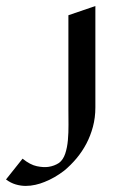

<svg xmlns="http://www.w3.org/2000/svg" viewBox="-166 -398 396 640"><path d="M151.9 -40Q151.9 -5.9 143.8 24.4Q135.7 54.7 121.8 81.1Q107.9 107.4 88.9 130.1Q69.8 152.8 47.9 170.9Q16.1 195.3 -17.6 208.5Q-31.7 214.4 -47.9 218Q-64 221.7 -80.3 221.7Q-96.7 221.7 -113.5 216.8Q-130.4 211.9 -146 200.2L-90.8 130.9Q-65.4 151.4 -43.2 156Q-21 160.6 -4.4 158.2Q15.1 155.3 30.8 145Q44.4 134.8 51.3 114.5Q58.1 94.2 60.3 69.3Q62.5 44.4 62.3 17.8Q62 -8.8 62 -32.2V-347.2L151.9 -377.9Z"/></svg>

Font: Redressed
Style: Regular
Weight: 400
Designer: Astigmatic (AOETI)
Foundry: Astigmatic (AOETI)
Version: Version 1.001